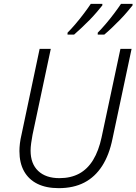

<svg xmlns="http://www.w3.org/2000/svg" viewBox="-20 -968 709 998"><path d="M285 10Q220 10 174.5 -12.5Q129 -35 105 -78Q81 -121 81 -183Q81 -201 83.5 -222.5Q86 -244 92 -269L186 -714H244L149 -267Q145 -246 142 -224Q139 -202 139 -185Q139 -117 178.5 -79.5Q218 -42 289 -42Q348 -42 391.5 -65.5Q435 -89 464 -136.5Q493 -184 508 -254L606 -714H664L565 -248Q548 -163 511 -105.5Q474 -48 418 -19Q362 10 285 10ZM488 -798Q507 -817 530 -844Q553 -871 574 -899Q595 -927 609 -948H669V-940Q657 -925 640 -905Q623 -885 602.5 -864Q582 -843 561.5 -823.5Q541 -804 522 -788H488ZM331 -798Q350 -817 373 -844Q396 -871 417 -899Q438 -927 452 -948H512V-940Q500 -925 483 -905Q466 -885 445.5 -864Q425 -843 404 -823.5Q383 -804 365 -788H331Z"/></svg>

Font: Noto Sans Display Light
Style: Italic
Weight: 300
Italic angle: -12°
Designer: Monotype Design Team
Foundry: Monotype Imaging Inc.
Version: Version 2.003